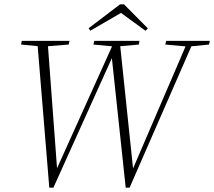

<svg xmlns="http://www.w3.org/2000/svg" viewBox="-20 -864 995 892"><path d="M173 -648 78 -657 81 -674H303L299 -657L187 -648ZM209 8 153 -674H201L247 -55H233L239 -69L512 -674H536L601 -54H587L592 -67L853 -674H880L582 8H564L497 -620H511L506 -608L228 8ZM509 -648 414 -657 418 -674H628L625 -657L524 -648ZM848 -648 748 -657 752 -674H955L951 -657L860 -648ZM556 -844 667 -732 656 -721 531 -812H556L399 -721L392 -733L538 -844Z"/></svg>

Font: Source Serif 4 48pt Light
Style: Italic
Weight: 300
Italic angle: -12°
Designer: Frank Grießhammer
Foundry: Adobe Systems Incorporated
Version: Version 4.004;hotconv 1.0.116;makeotfexe 2.5.65601